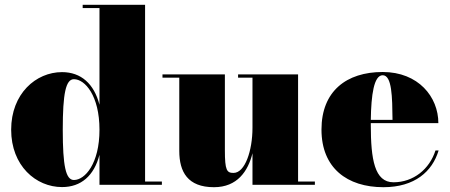

<svg xmlns="http://www.w3.org/2000/svg" viewBox="-20 -770 1874 800"><path d="M654.5 -13.5H584.5V-750H324.5V-736.5H394.5V-333.5C372 -421 317.5 -469.5 238.5 -469.5C129.5 -469.5 26.5 -379.5 26.5 -229.5C26.5 -79.5 129.5 9.5 238.5 9.5C318 9.5 372 -38 394.5 -125V0H654.5ZM394.5 -229.5C394.5 -88 334 -20 288 -20C254 -20 241.5 -78 241.5 -229.5C241.5 -380.5 254 -440 288 -440C334 -440 394.5 -371.5 394.5 -229.5Z M917 -460H657V-446.5H727V-141C727 -54 762 10 871.5 10C968.5 10 1013.5 -56.5 1032 -131.5V0H1292V-13.5H1222V-460H972V-446.5H1032V-237.5C1032 -142.5 1001 -49.5 953 -49.5C925 -49.5 917 -60 917 -144Z M1807.5 -143H1794.5C1769.5 -65 1702.5 -10.5 1619.5 -10.5C1540.5 -10.5 1525 -106 1525 -250C1525 -252.5 1525 -255 1525 -257H1806.5C1806.5 -366 1723.5 -470 1574.5 -470C1423.5 -470 1319.5 -390 1319.5 -230C1319.5 -70 1426.5 10 1577.5 10C1708.5 10 1781.5 -56 1807.5 -143ZM1574.5 -456.5C1613.5 -456.5 1614.5 -365.5 1615.5 -270.5H1525C1526.5 -375 1538 -456.5 1574.5 -456.5Z"/></svg>

Font: Bodoni* 16pt Fatface
Style: Regular
Weight: 900
Version: Version 2.3